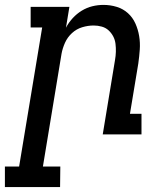

<svg xmlns="http://www.w3.org/2000/svg" viewBox="-64 -548 684 783"><path d="M181 215H-44V131H14L108 -436H61V-520H219L205 -435Q216 -456 232.5 -474Q249 -492 269.5 -504.5Q290 -517 312.5 -522.5Q335 -528 358 -528Q386 -528 412 -520Q438 -512 457.5 -494.5Q477 -477 488 -452.5Q499 -428 503.5 -401Q508 -374 506 -345.5Q504 -317 500 -289L466 -84H513V0H355L405 -303Q408 -320 408.5 -336.5Q409 -353 407 -369.5Q405 -386 397.5 -400Q390 -414 378.5 -424.5Q367 -435 351 -439.5Q335 -444 318 -444Q295 -444 271.5 -437Q248 -430 229.5 -413Q211 -396 201 -373.5Q191 -351 187 -329L111 131H182Z"/></svg>

Font: Iosevka HT Medium Extended
Style: Italic
Weight: 500
Width: 7
Italic angle: -9°
Monospace: yes
Designer: Belleve Invis
Foundry: Belleve Invis
Version: Version 32.3.0; ttfautohint (v1.8.4)